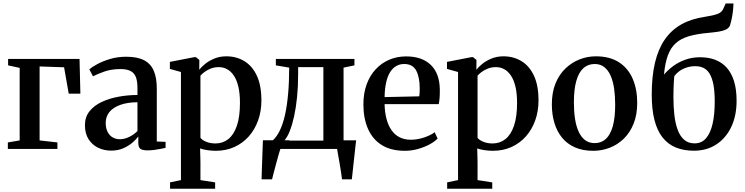

<svg xmlns="http://www.w3.org/2000/svg" viewBox="-20 -882 4409 1137"><path d="M26.5 0V-38.5L96.5 -50.5V-480L28 -495V-533H451L456 -327.5H387L359.5 -483.5L214.5 -488.5V-50.5L320 -38.5V0Z M638 10Q596.5 10 561.2 -7Q526 -24 504.5 -57.5Q483 -91 483 -141Q483 -189 510 -223Q537 -257 581.8 -278Q626.5 -299 681.8 -309.2Q737 -319.5 794 -319.5V-361.5Q794 -399.5 785.2 -424Q776.5 -448.5 754.5 -460.8Q732.5 -473 693 -473Q639 -473 597.2 -458Q555.5 -443 530.5 -430L509 -471.5Q523 -484 554.8 -501.5Q586.5 -519 631 -532.5Q675.5 -546 727.5 -546Q792.5 -546 832.2 -525.8Q872 -505.5 890.2 -463.8Q908.5 -422 908.5 -357V-44L960.5 -42V-6.5Q949.5 -4 931.8 -0.5Q914 3 893.8 5.8Q873.5 8.5 854.5 8.5Q825.5 8.5 812.2 0Q799 -8.5 799 -37V-74Q788.5 -58.5 766 -38.8Q743.5 -19 711.2 -4.5Q679 10 638 10ZM690 -57.5Q716.5 -57.5 744.8 -71Q773 -84.5 794 -106V-276.5Q733 -276 691 -260.5Q649 -245 627.5 -218Q606 -191 606 -155Q606 -123.5 617 -101.5Q628 -79.5 647 -68.5Q666 -57.5 690 -57.5Z M987 235.5V198L1051.5 184.5V-455.5L986 -474V-515.5L1130 -543.5H1140.5L1160.5 -527L1160 -469Q1172 -485 1194.8 -503.5Q1217.5 -522 1249.5 -535.2Q1281.5 -548.5 1320.5 -548.5Q1380 -548.5 1427 -520Q1474 -491.5 1501 -433.8Q1528 -376 1528 -287Q1528 -223.5 1508.5 -169Q1489 -114.5 1453.2 -74.2Q1417.5 -34 1368 -11.5Q1318.5 11 1258 11Q1231.5 11 1205.2 6.8Q1179 2.5 1165 -3L1167 77.5V184.5L1254 198V235.5ZM1256 -32.5Q1299.5 -32.5 1332 -58.2Q1364.5 -84 1382.8 -137.2Q1401 -190.5 1401 -273Q1401 -329.5 1391.2 -369.8Q1381.5 -410 1364.2 -435.2Q1347 -460.5 1324.5 -472.5Q1302 -484.5 1276 -484.5Q1249.5 -484.5 1228.2 -476Q1207 -467.5 1191.2 -455.8Q1175.5 -444 1167 -434V-66Q1175 -54 1199.2 -43.2Q1223.5 -32.5 1256 -32.5Z M1576.5 0V-46.5L1593 -48.5Q1618 -70 1636.8 -108.5Q1655.5 -147 1667.8 -201.8Q1680 -256.5 1686.2 -326.8Q1692.5 -397 1692.5 -481.5L1613.5 -495V-533H2079V-495L2014.5 -481.5V0ZM1663.5 -49.5H1895V-484.5H1745.5V-440.5Q1745.5 -370 1739.2 -307.5Q1733 -245 1721.8 -193.8Q1710.5 -142.5 1695.8 -105.5Q1681 -68.5 1663.5 -49.5ZM1529 180Q1530 146 1531.2 107.5Q1532.5 69 1534 28.5Q1535.5 -12 1537 -51.5H1694L1641.5 -4Q1636.5 10.5 1629.5 35.2Q1622.5 60 1615 88Q1607.5 116 1601 140.8Q1594.5 165.5 1591 180ZM2005.5 180Q2003 160 1999.2 135Q1995.5 110 1991 84.5Q1986.5 59 1982.5 36.5Q1978.5 14 1976 -1L1941 -51H2089Q2086.5 -32 2084 -8.5Q2081.5 15 2078.8 40.5Q2076 66 2073.2 91.2Q2070.5 116.5 2068 139.5Q2065.5 162.5 2063.5 180Z M2378 11Q2295 11 2240.5 -23.2Q2186 -57.5 2159 -119.5Q2132 -181.5 2132 -263.5Q2132 -330 2151.2 -382.5Q2170.5 -435 2205 -472Q2239.5 -509 2285.5 -528.5Q2331.5 -548 2385 -548Q2478.5 -548 2530.5 -498.2Q2582.5 -448.5 2584.5 -355Q2585 -323.5 2583.2 -302Q2581.5 -280.5 2578 -265.5H2257.5Q2258.5 -218 2268.5 -179.2Q2278.5 -140.5 2297.5 -112.5Q2316.5 -84.5 2345.5 -69.5Q2374.5 -54.5 2413 -54.5Q2452 -54.5 2492 -68Q2532 -81.5 2554 -99L2571.5 -61.5Q2555 -44 2524.8 -27.5Q2494.5 -11 2456.2 0Q2418 11 2378 11ZM2257.5 -307 2463 -311.5Q2464.5 -322.5 2465 -334.8Q2465.5 -347 2465.5 -358.5Q2465.5 -425 2444.8 -464Q2424 -503 2373.5 -503Q2347.5 -503 2326.8 -491.2Q2306 -479.5 2290.8 -455.8Q2275.5 -432 2267 -395Q2258.5 -358 2257.5 -307Z M2628 235.5V198L2692.5 184.5V-455.5L2627 -474V-515.5L2771 -543.5H2781.5L2801.5 -527L2801 -469Q2813 -485 2835.8 -503.5Q2858.5 -522 2890.5 -535.2Q2922.5 -548.5 2961.5 -548.5Q3021 -548.5 3068 -520Q3115 -491.5 3142 -433.8Q3169 -376 3169 -287Q3169 -223.5 3149.5 -169Q3130 -114.5 3094.2 -74.2Q3058.5 -34 3009 -11.5Q2959.5 11 2899 11Q2872.5 11 2846.2 6.8Q2820 2.5 2806 -3L2808 77.5V184.5L2895 198V235.5ZM2897 -32.5Q2940.5 -32.5 2973 -58.2Q3005.5 -84 3023.8 -137.2Q3042 -190.5 3042 -273Q3042 -329.5 3032.2 -369.8Q3022.5 -410 3005.2 -435.2Q2988 -460.5 2965.5 -472.5Q2943 -484.5 2917 -484.5Q2890.5 -484.5 2869.2 -476Q2848 -467.5 2832.2 -455.8Q2816.5 -444 2808 -434V-66Q2816 -54 2840.2 -43.2Q2864.5 -32.5 2897 -32.5Z M3248 -264Q3248 -334.5 3269.5 -387.5Q3291 -440.5 3328.2 -476.2Q3365.5 -512 3412 -530.2Q3458.5 -548.5 3508.5 -548.5Q3591.5 -548.5 3645.8 -513Q3700 -477.5 3726.8 -415.5Q3753.5 -353.5 3753.5 -273Q3753.5 -202.5 3732 -149.2Q3710.5 -96 3673.5 -60.2Q3636.5 -24.5 3590 -6.8Q3543.5 11 3493.5 11Q3431.5 11 3385.5 -9Q3339.5 -29 3309 -66Q3278.5 -103 3263.2 -153.5Q3248 -204 3248 -264ZM3502 -34.5Q3541 -34.5 3568 -59.5Q3595 -84.5 3609 -135Q3623 -185.5 3623 -262Q3623 -313 3616.8 -356.8Q3610.5 -400.5 3596.2 -433.2Q3582 -466 3558.8 -484.5Q3535.5 -503 3502 -503Q3462 -503 3434.5 -478Q3407 -453 3392.8 -402.8Q3378.5 -352.5 3378.5 -275Q3378.5 -224 3385 -180Q3391.5 -136 3406.2 -103.2Q3421 -70.5 3444.5 -52.5Q3468 -34.5 3502 -34.5Z M4089 10.5Q4028 10.5 3981.2 -9Q3934.5 -28.5 3903 -68.8Q3871.5 -109 3855.5 -171.8Q3839.5 -234.5 3839.5 -321.5Q3839.5 -430 3858.8 -511Q3878 -592 3917 -648.2Q3956 -704.5 4015.2 -737.8Q4074.5 -771 4154.5 -782.5Q4201.5 -789.5 4228.2 -799.2Q4255 -809 4263.5 -830.5L4277.5 -861.5H4323.5Q4323 -838.5 4320.2 -815Q4317.5 -791.5 4312.8 -769.5Q4308 -747.5 4302 -729Q4294.5 -714 4277.2 -706.2Q4260 -698.5 4234.5 -694.5Q4209 -690.5 4176 -687.5Q4108 -681.5 4060.5 -667.8Q4013 -654 3982.8 -627.2Q3952.5 -600.5 3935.5 -555.2Q3918.5 -510 3912 -440.5Q3936 -468.5 3968 -491.8Q4000 -515 4039.8 -529Q4079.5 -543 4125.5 -543Q4176 -543 4215.8 -527.8Q4255.5 -512.5 4283.8 -481Q4312 -449.5 4327 -400.8Q4342 -352 4342 -285Q4342 -197 4310.5 -130.5Q4279 -64 4222.2 -26.8Q4165.5 10.5 4089 10.5ZM4093 -33Q4135 -33 4161.2 -63.5Q4187.5 -94 4200 -149.5Q4212.5 -205 4212.5 -280Q4212.5 -340.5 4204.8 -381Q4197 -421.5 4182.2 -445.5Q4167.5 -469.5 4146.2 -479.8Q4125 -490 4097.5 -490Q4068 -490 4043.2 -481.2Q4018.5 -472.5 4000.8 -459Q3983 -445.5 3973 -431Q3971 -411.5 3970 -391.5Q3969 -371.5 3968.5 -350.2Q3968 -329 3968 -305.5Q3968 -250.5 3973.5 -201.2Q3979 -152 3992.8 -114.2Q4006.5 -76.5 4031 -54.8Q4055.5 -33 4093 -33Z"/></svg>

Font: Merriweather 72pt SemiBold
Style: Regular
Weight: 600
Version: Version 2.100